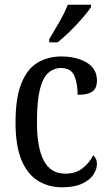

<svg xmlns="http://www.w3.org/2000/svg" viewBox="-20 -786 466 816"><path d="M244 10Q186 10 141 -18Q96 -46 71 -106.5Q46 -167 46 -265Q46 -372 71.5 -433.5Q97 -495 141 -520.5Q185 -546 240 -546Q305 -546 348.5 -520Q392 -494 392 -444Q392 -410 372 -396.5Q352 -383 310 -383Q310 -430 296 -463.5Q282 -497 240 -497Q209 -497 185.5 -476.5Q162 -456 149.5 -406Q137 -356 137 -266Q137 -159 166 -103.5Q195 -48 258 -48Q302 -48 331.5 -71.5Q361 -95 376 -126Q383 -120 387.5 -111Q392 -102 392 -88Q392 -67 377 -44Q362 -21 329 -5.5Q296 10 244 10ZM189 -619Q210 -654 232.5 -693Q255 -732 268 -766H367V-756Q356 -739 332 -711Q308 -683 279 -654.5Q250 -626 225 -606H189Z"/></svg>

Font: Noto Serif Georgian Condensed
Style: Regular
Weight: 400
Width: 3
Designer: Monotype Design Team, Akaki Razmadze
Foundry: Google LLC
Version: Version 2.003; ttfautohint (v1.8.4.7-5d5b)